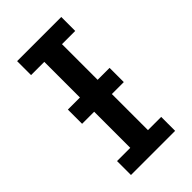

<svg xmlns="http://www.w3.org/2000/svg" viewBox="-214 -752 818 818"><g transform="rotate(-45 195.5 -343.0)"><path d="M69.5 -387.2H320.8V-301.5H69.5ZM62.5 0V-84H142.2V-602H62.5V-686H328.5V-602H248.8V-84H328.5V0Z"/></g></svg>

Font: Chivo Medium
Style: Regular
Weight: 500
Designer: Hector Gatti
Foundry: Omnibus-Type
Version: Version 2.002